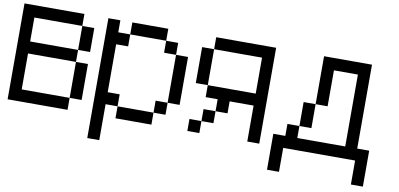

<svg xmlns="http://www.w3.org/2000/svg" viewBox="-76 -908 2735 1315"><g transform="rotate(10 1291.5 -250.5)"><path d="M0 0V-666.7H416.7V-583.3H83.3V-416.7H416.7V-333.3H83.3V-83.3H416.7V0ZM416.7 -83.3V-333.3H500V-83.3ZM416.7 -416.7V-583.3H500V-416.7Z M583.3 166.7V-666.7H666.7V-583.3H750V-500H666.7V-166.7H750V-83.3H666.7V166.7ZM750 -83.3H1000V0H750ZM750 -583.3V-666.7H1000V-583.3ZM1083.3 -166.7V-83.3H1000V-166.7ZM1083.3 -583.3V-500H1000V-583.3ZM1083.3 -500H1166.7V-166.7H1083.3Z M1250 0V-83.3H1333.3V0ZM1250 -333.3V-583.3H1333.3V-333.3ZM1333.3 -83.3V-166.7H1416.7V-83.3ZM1333.3 -333.3H1666.7V-583.3H1333.3V-666.7H1750V0H1666.7V-250H1500V-166.7H1416.7V-250H1333.3Z M1833.3 -83.3H1916.7V-166.7H2000V-83.3H2333.3V-583.3H2166.7V-333.3H2083.3V-666.7H2416.7V-83.3H2500V166.7H2416.7V0H1916.7V166.7H1833.3ZM2000 -166.7V-333.3H2083.3V-166.7Z"/></g></svg>

Font: Galmuri11 Regular
Style: Regular
Weight: 400
Designer: Minseo Lee (Quiple)
Version: Version 2.356;hotconv 1.1.0;makeotfexe 2.6.0 DEVELOPMENT